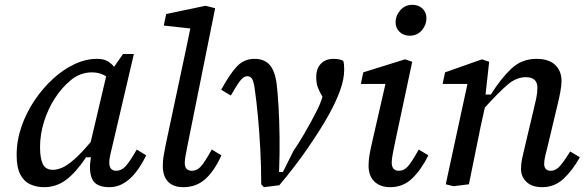

<svg xmlns="http://www.w3.org/2000/svg" viewBox="-20 -764 2428 796"><path d="M146 -155Q146 -108 157.5 -84Q169 -60 199 -60Q217 -60 238 -69Q259 -78 287.5 -103Q316 -128 356 -175L420 -447Q396 -464 361 -464Q313 -464 274 -432Q235 -400 206 -354Q179 -312 162.5 -259.5Q146 -207 146 -155ZM434 12Q391 12 372 -7.5Q353 -27 353 -72Q353 -83 354.5 -93Q356 -103 357 -112H337Q294 -48 253.5 -18Q213 12 163 12Q131 12 105 0Q79 -12 64 -41Q49 -70 49 -121Q49 -181 69 -239Q89 -297 123 -347.5Q157 -398 199.5 -437Q242 -476 289 -498Q336 -520 381 -520Q407 -520 423 -512Q439 -504 453 -487L490 -540H535L448 -168Q441 -138 437 -121Q433 -104 433 -90Q433 -56 462 -56Q482 -56 499 -73Q516 -90 547 -144L586 -120Q522 12 434 12Z M740 12Q698 12 676.5 -11Q655 -34 655 -76Q655 -97 658 -115.5Q661 -134 667 -164L735 -484Q744 -527 752.5 -566Q761 -605 769 -646L659 -658L669 -706L832 -740L872 -730L758 -164Q752 -134 749 -117Q746 -100 746 -88Q746 -56 776 -56Q796 -56 812 -73Q828 -90 858 -144L898 -120Q868 -54 830.5 -21Q793 12 740 12Z M1063 0Q1063 -74 1059 -148Q1055 -222 1049 -285Q1043 -348 1037 -388Q1033 -421 1026.5 -434.5Q1020 -448 1005 -448Q990 -448 975.5 -429Q961 -410 937 -368L897 -392Q933 -458 962.5 -489Q992 -520 1035 -520Q1076 -520 1098 -495Q1120 -470 1127 -416Q1131 -384 1134.5 -326.5Q1138 -269 1139 -197.5Q1140 -126 1137 -51H1153L1197 -139Q1216 -166 1242 -210.5Q1268 -255 1293 -304Q1308 -333 1317 -363Q1306 -380 1298.5 -399.5Q1291 -419 1291 -444Q1291 -480 1310.5 -500Q1330 -520 1363 -520Q1378 -520 1387.5 -517.5Q1397 -515 1403 -512Q1405 -506 1406 -497.5Q1407 -489 1407 -476Q1407 -436 1390 -389Q1373 -342 1343 -288Q1309 -227 1256 -150Q1203 -73 1138 4L1074 12Z M1508 -78Q1508 -101 1512.5 -125.5Q1517 -150 1524 -180L1578 -416H1476L1486 -464L1659 -518L1689 -508L1620 -184Q1613 -151 1608.5 -127.5Q1604 -104 1604 -90Q1604 -56 1634 -56Q1654 -56 1670 -73Q1686 -90 1716 -144L1756 -120Q1726 -60 1688.5 -24Q1651 12 1598 12Q1556 12 1532 -11.5Q1508 -35 1508 -78ZM1678 -616Q1653 -616 1636.5 -632Q1620 -648 1620 -672Q1620 -699 1639.5 -721.5Q1659 -744 1690 -744Q1716 -744 1732 -728Q1748 -712 1748 -688Q1748 -661 1729 -638.5Q1710 -616 1678 -616Z M2228 12Q2186 12 2163 -9.5Q2140 -31 2140 -64Q2140 -85 2145 -108.5Q2150 -132 2156 -156L2192 -308Q2198 -332 2203 -355.5Q2208 -379 2208 -400Q2208 -444 2160 -444Q2121 -444 2085 -413.5Q2049 -383 1990 -318L1972 -236Q1960 -177 1948 -118Q1936 -59 1924 0L1860 8L1828 0L1918 -416H1815L1825 -464L1978 -518L2008 -508L1993 -372H2015Q2057 -439 2100 -479.5Q2143 -520 2204 -520Q2255 -520 2281.5 -495Q2308 -470 2308 -428Q2308 -410 2303 -383Q2298 -356 2292 -332L2252 -164Q2246 -140 2241 -119.5Q2236 -99 2236 -84Q2236 -72 2242.5 -64Q2249 -56 2264 -56Q2282 -56 2298 -72Q2314 -88 2344 -136L2384 -112Q2354 -58 2316.5 -23Q2279 12 2228 12Z"/></svg>

Font: Source Serif 4 Caption
Style: Italic
Weight: 400
Italic angle: -12°
Designer: Frank Grießhammer
Foundry: Adobe Systems Incorporated
Version: Version 4.004;hotconv 1.0.117;makeotfexe 2.5.65602